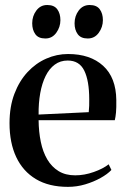

<svg xmlns="http://www.w3.org/2000/svg" viewBox="-20 -734 500 766"><path d="M251 11.5Q175 11.5 123.2 -19.5Q71.5 -50.5 44.8 -107.2Q18 -164 18 -242.5Q18 -308.5 37.5 -359.8Q57 -411 90 -446.5Q123 -482 164.8 -500.2Q206.5 -518.5 251.5 -518.5Q340 -518.5 391.5 -471.5Q443 -424.5 444 -335Q444.5 -304 442.8 -285.2Q441 -266.5 438 -254.5H134Q134.5 -208 142.8 -168Q151 -128 168.5 -98.2Q186 -68.5 213.5 -51.5Q241 -34.5 280 -34.5Q317 -34.5 354.2 -47.8Q391.5 -61 413.5 -78.5L424.5 -56Q408.5 -39 381 -23.8Q353.5 -8.5 320 1.5Q286.5 11.5 251 11.5ZM134 -277 334 -286.5Q335.5 -300 335.8 -312Q336 -324 336 -337Q336 -412 316.2 -452.2Q296.5 -492.5 250 -492.5Q220.5 -492.5 198.5 -476.2Q176.5 -460 162 -430.8Q147.5 -401.5 140.5 -362.2Q133.5 -323 134 -277ZM160.5 -580.5Q133 -580.5 120.8 -597.8Q108.5 -615 108.5 -641Q108.5 -670 125 -692Q141.5 -714 168 -714H169Q196 -714 208.5 -697Q221 -680 221 -653.5Q221 -626 204.5 -603.2Q188 -580.5 161.5 -580.5ZM329.5 -580.5Q302.5 -580.5 290 -597.8Q277.5 -615 277.5 -641Q277.5 -670 294 -692Q310.5 -714 337.5 -714H338Q365.5 -714 378 -697Q390.5 -680 390.5 -653.5Q390.5 -626 374 -603.2Q357.5 -580.5 330.5 -580.5Z"/></svg>

Font: Merriweather 144pt Medium
Style: Regular
Weight: 500
Version: Version 2.100